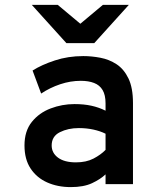

<svg xmlns="http://www.w3.org/2000/svg" viewBox="-20 -752 656 784"><path d="M269 12Q215.5 12 172.8 -7Q130 -26 105 -63.8Q80 -101.5 80 -158Q80 -217 110 -254.2Q140 -291.5 186.8 -309.2Q233.5 -327 284 -327Q323 -327 353.5 -320.2Q384 -313.5 411 -300V-330Q411 -364 399 -384.2Q387 -404.5 364.2 -413.2Q341.5 -422 310 -422Q267.5 -422 225.8 -408Q184 -394 148 -370L113 -464Q150 -487.5 204 -505.2Q258 -523 320 -523Q354 -523 389.8 -516.2Q425.5 -509.5 455.8 -489.8Q486 -470 504.5 -431.8Q523 -393.5 523 -331V0H411V-40Q390 -20 355.8 -4Q321.5 12 269 12ZM290 -89Q332 -89 361.8 -104.5Q391.5 -120 411 -140V-206Q390 -216.5 361.8 -222.8Q333.5 -229 302 -229Q258 -229 224.5 -212.2Q191 -195.5 191 -158Q191 -127.5 217 -108.2Q243 -89 290 -89ZM251 -576 110 -732H216L308 -655L400 -732H506L365 -576Z"/></svg>

Font: Overpass Mono
Style: Bold
Weight: 700
Monospace: yes
Designer: Delve Withrington, Dave Bailey
Foundry: Delve Fonts LLC
Version: Version 4.000